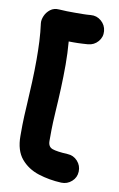

<svg xmlns="http://www.w3.org/2000/svg" viewBox="-86 -758 526 849"><g transform="rotate(10 177.0 -333.5)"><path d="M321.3 -650.4Q323.7 -623.5 306.2 -603.3Q288.6 -583 261.7 -580.6Q250 -579.6 238.8 -579.1Q227.5 -578.6 216.3 -578.1Q206.1 -577.6 195.6 -577.9Q185.1 -578.1 175.3 -578.1Q179.7 -526.4 179.7 -474.6Q179.7 -420.4 177.5 -367.7Q175.3 -314.9 171.9 -264.2Q169.9 -232.4 169.2 -214.1Q168.5 -195.8 168.2 -178Q168 -160.2 168 -129.9Q168 -104 188 -96.7Q208 -89.4 256.8 -86.9Q283.7 -85.9 301.8 -65.9Q319.8 -45.9 318.8 -19Q317.9 7.8 297.9 25.6Q277.8 43.5 251 42.5Q196.8 40 147.9 24.4Q99.1 8.8 68.4 -27.8Q37.6 -64.5 37.6 -129.9Q37.6 -159.7 37.8 -179.4Q38.1 -199.2 39.1 -219.7Q40 -240.2 42 -272Q44.9 -322.3 47.1 -373.3Q49.3 -424.3 49.3 -474.6Q49.3 -515.6 47.4 -556.2Q45.4 -596.7 40 -637.2Q38.6 -651.4 46.1 -669.2Q53.7 -687 69.8 -699.5Q85.9 -711.9 109.4 -710Q127 -708.5 144.8 -708.3Q162.6 -708 181.2 -708Q200.2 -708 217.3 -708.3Q234.4 -708.5 251 -710Q277.8 -712.4 298.3 -694.8Q318.8 -677.2 321.3 -650.4Z"/></g></svg>

Font: Mikhak Bold
Style: Regular
Weight: 700
Designer: Amin Abedi
Version: Version 3.3